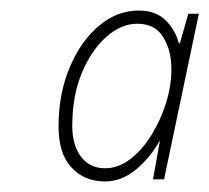

<svg xmlns="http://www.w3.org/2000/svg" viewBox="-20 -742 397 364"><path d="M179 -398Q140 -398 115.5 -424.5Q91 -451 91 -502Q91 -564 112 -614Q133 -664 167.5 -693Q202 -722 243 -722Q275 -722 293.5 -704Q312 -686 319 -660H321L337 -716H357L291 -402H270L283 -474H282Q264 -442 237 -420Q210 -398 179 -398ZM179 -423Q204 -423 226.5 -440Q249 -457 266.5 -485Q284 -513 294.5 -546Q305 -579 305 -611Q305 -646 289.5 -671.5Q274 -697 240 -697Q210 -697 182 -672.5Q154 -648 135.5 -604.5Q117 -561 117 -503Q117 -467 133.5 -445Q150 -423 179 -423Z"/></svg>

Font: Noto Sans Disp Thin
Style: Italic
Weight: 100
Italic angle: -12°
Designer: Monotype Design Team
Foundry: Monotype Imaging Inc.
Version: Version 2.000;GOOG;noto-source:20170915:90ef993387c0